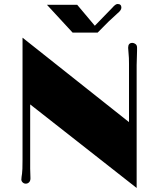

<svg xmlns="http://www.w3.org/2000/svg" viewBox="-20 -910 790 957"><path d="M130.4 -69.8 131.8 -21Q131.8 -8.3 125 -1.5Q118.2 5.4 108.6 5.4Q99.1 5.4 92.8 -1Q86.4 -7.3 86.4 -14.9Q86.4 -22.5 87.6 -29.1Q88.9 -35.6 89.8 -43.9Q92.3 -58.1 92.3 -114.7V-722.2L623 -301.3V-592.3Q623 -625.5 621.1 -639.6Q618.7 -662.6 618.7 -671.9Q618.7 -696.3 639.6 -696.3Q647.9 -696.3 655.5 -690.4Q663.1 -684.6 663.1 -673.3V-656.2L661.1 -585.4V26.9L130.4 -389.6ZM565.9 -890.1Q585 -890.1 585 -872.1Q585 -858.9 565.4 -843.3L520.5 -801.8L466.8 -747.6H341.8L213.9 -886.2H364.7L452.6 -781.7L540 -871.6Q555.7 -890.1 565.9 -890.1Z"/></svg>

Font: Limelight
Style: Regular
Weight: 400
Designer: Nicole Fally
Foundry: Nicole Fally
Version: Version 1.002